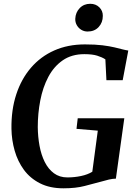

<svg xmlns="http://www.w3.org/2000/svg" viewBox="-20 -986 724 1014"><path d="M315 8.5Q243 8.5 191 -18Q139 -44.5 106.2 -89.2Q73.5 -134 57.5 -190Q41.5 -246 40.5 -305.5Q39 -405.5 65.8 -487.2Q92.5 -569 143.5 -628.2Q194.5 -687.5 266.5 -719.5Q338.5 -751.5 428.5 -751.5Q483.5 -751.5 521.2 -746.8Q559 -742 585 -735.8Q611 -729.5 630.5 -724.5Q637.5 -723 644 -721.5Q650.5 -720 657.5 -719L628 -562.5H542L536.5 -672.5Q519 -684 493.2 -692Q467.5 -700 425.5 -700Q358.5 -700 311.5 -667.5Q264.5 -635 235.2 -579.8Q206 -524.5 192.8 -455.8Q179.5 -387 179.5 -314.5Q180 -263.5 188.8 -216Q197.5 -168.5 216.2 -130.8Q235 -93 264.8 -71Q294.5 -49 336 -49Q373 -49 408.2 -56.5Q443.5 -64 467.5 -79L496.5 -296L384 -305.5L390.5 -361.5H636.5L592 -42.5Q576.5 -42.5 555.5 -37.8Q534.5 -33 513 -26.5Q473.5 -16 427 -3.8Q380.5 8.5 315 8.5ZM442.5 -819.5Q424.5 -819.5 409.5 -828.5Q394.5 -837.5 385.8 -852.8Q377 -868 377.5 -886.5Q379 -920.5 401 -943.2Q423 -966 456.5 -966Q486 -966 504.8 -947.2Q523.5 -928.5 523 -902Q523 -867 501 -843.2Q479 -819.5 442.5 -819.5Z"/></svg>

Font: Merriweather 36pt SemiBold
Style: Italic
Weight: 600
Italic angle: -7.8°
Version: Version 2.101